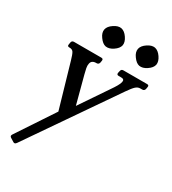

<svg xmlns="http://www.w3.org/2000/svg" viewBox="-195 -731 908 1014"><g transform="rotate(30 259.0 -223.5)"><path d="M185.2 -40.2 96.2 -347Q87 -379 80 -390.5Q73 -402 56 -402H54Q41 -402 44 -415L46 -427Q48.2 -440 61.2 -440H227.8Q240.8 -440 238.5 -427L236.5 -415Q233.5 -402 220.5 -402H218.5Q190.5 -402 186.5 -379Q183.8 -368 186.8 -352Q189.8 -336 194.5 -319L247.8 -117.8ZM223.8 -129.8 353.2 -321Q366.5 -340 376 -356.5Q385.5 -373 387.5 -384Q391.2 -402 371.2 -402H355.2Q342.2 -402 344.5 -415L347.2 -427Q349.5 -440 362.5 -440H507Q520 -440 517 -427L515 -415Q512 -402 499 -402H487Q473 -402 460.5 -391Q448 -380 426 -348L67.5 172.5Q58.5 185.2 48.5 178.5L26.8 165Q16 158.2 23.5 147L187 -99.8ZM241.5 -627.5Q263.2 -623 280 -598Q296.5 -573.8 293 -553Q288.5 -532 263.5 -515.5Q239.2 -499 217.5 -502.8Q197.8 -506.8 180 -532Q162.8 -555.2 167 -577Q171.5 -598 196.5 -614.5Q220.8 -631 241.5 -627.5ZM446.5 -627.5Q468.2 -623 485 -598Q501.5 -573.8 498 -553Q493.5 -532 468.5 -515.5Q444.2 -499 422.5 -502.8Q402.8 -506.8 385 -532Q367.8 -555.2 372 -577Q376.5 -598 401.5 -614.5Q425.8 -631 446.5 -627.5Z"/></g></svg>

Font: Young Serif Light
Style: Italic
Weight: 300
Italic angle: -10.979°
Designer: Bastien Sozeau
Foundry: NBR — Bastien Sozeau
Version: Version 5.001